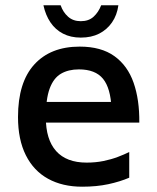

<svg xmlns="http://www.w3.org/2000/svg" viewBox="-20 -690 593 725"><path d="M290 15Q216 15 161.5 -15Q107 -45 77.5 -104Q48 -163 48 -248Q48 -379 109.5 -446.5Q171 -514 281 -514Q362 -514 412 -478Q462 -442 484.5 -377.5Q507 -313 506 -227H111L108 -305H426L401 -280Q398 -357 369 -392.5Q340 -428 278 -428Q238 -428 210 -411.5Q182 -395 167.5 -355.5Q153 -316 153 -247Q153 -163 192 -119.5Q231 -76 307 -76Q341 -76 370.5 -82Q400 -88 425 -97.5Q450 -107 468 -116V-19Q433 -4 389 5.5Q345 15 290 15ZM285 -548Q247 -548 218 -563Q189 -578 170.5 -605.5Q152 -633 144 -670H209Q218 -644 237 -627Q256 -610 285 -610Q315 -610 333.5 -627Q352 -644 362 -670H427Q422 -633 403 -605.5Q384 -578 354.5 -563Q325 -548 285 -548Z"/></svg>

Font: Maven Pro Medium
Style: Regular
Weight: 500
Designer: Joe Prince
Foundry: Joe Prince
Version: Version 2.103